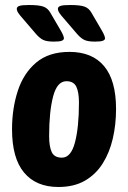

<svg xmlns="http://www.w3.org/2000/svg" viewBox="-20 -738 510 766"><path d="M213 8Q124 8 76 -49.5Q28 -107 28 -222Q28 -305 51 -375.5Q74 -446 124.5 -488.5Q175 -531 257 -531Q348 -531 395.5 -474Q443 -417 443 -303Q443 -241 430 -185Q417 -129 389.5 -85.5Q362 -42 318.5 -17Q275 8 213 8ZM227 -109Q263 -109 279 -169.5Q295 -230 295 -329Q295 -370 284.5 -392Q274 -414 245 -414Q208 -414 192 -353.5Q176 -293 176 -195Q176 -153 186.5 -131Q197 -109 227 -109ZM359 -572Q331 -572 317 -578.5Q303 -585 288 -602L234 -665Q224 -676 217.5 -685.5Q211 -695 211 -703Q211 -711 221.5 -714.5Q232 -718 260 -718Q300 -718 317.5 -711.5Q335 -705 345 -687L387 -615Q399 -594 399 -585Q399 -579 390.5 -575.5Q382 -572 359 -572ZM195 -572Q167 -572 153 -578.5Q139 -585 124 -602L70 -665Q60 -676 53.5 -685.5Q47 -695 47 -703Q47 -711 57.5 -714.5Q68 -718 96 -718Q136 -718 153.5 -711.5Q171 -705 181 -687L223 -615Q235 -594 235 -585Q235 -579 226.5 -575.5Q218 -572 195 -572Z"/></svg>

Font: Asap Condensed
Style: Bold Italic
Weight: 700
Width: 3
Italic angle: -6°
Designer: Pablo Cosgaya
Foundry: Omnibus-Type
Version: Version 3.001; ttfautohint (v1.8.4.7-5d5b)